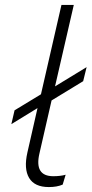

<svg xmlns="http://www.w3.org/2000/svg" viewBox="-20 -750 371 778"><path d="M189 -343 140 -129Q118 -36 196 -36Q225 -36 246 -42L234 -2Q211 8 178 8Q120 8 98 -29Q76 -66 91 -132L132 -312L26 -247L39 -303L146 -368L229 -730H279L203 -400L331 -478L317 -421Z"/></svg>

Font: Elaine Sans Light
Style: Italic
Weight: 300
Italic angle: -13°
Designer: Wei Huang
Foundry: Wei Huang
Version: Version 2.001;December 24, 2019;FontCreator 12.0.0.2547 64-b